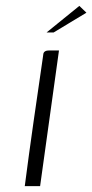

<svg xmlns="http://www.w3.org/2000/svg" viewBox="-20 -631 313 651"><path d="M64 0Q78 -108 93.5 -216.5Q109 -325 125 -434Q126 -443 127 -448.5Q128 -454 133 -457Q138 -460 147 -460H180L116 0ZM138 -521 249 -611 273 -588 162 -521Z"/></svg>

Font: Genos Thin Light
Style: Italic
Weight: 300
Italic angle: -8°
Version: Version 1.010